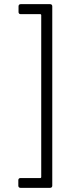

<svg xmlns="http://www.w3.org/2000/svg" viewBox="-20 -788 332 922"><path d="M231 104V-758C231 -764 227 -768 221 -768H79C73 -768 69 -764 69 -758V-730C69 -724 73 -720 79 -720H174C176 -720 178 -718 178 -716V63C178 65 176 67 174 67H78C72 67 68 71 68 77V104C68 110 72 114 78 114H221C227 114 231 110 231 104Z"/></svg>

Font: Barlow Condensed Light
Style: Regular
Weight: 300
Width: 3
Designer: Jeremy Tribby
Foundry: Tribby Type
Version: Version 1.422;hotconv 1.0.109;makeotfexe 2.5.65596